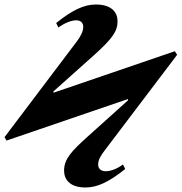

<svg xmlns="http://www.w3.org/2000/svg" viewBox="-27 -813 805 851"><path d="M758 -570 748 -586 210 -402V-408L388 -567C474 -644 494 -676 494 -719C494 -758 468 -793 398 -793C344 -793 292 -767 222 -711L232 -691C256 -709 287 -723 311 -723C329 -723 342 -713 342 -694C342 -672 327 -647 314 -630L-7 -205L2 -190L540 -374V-368L362 -208C292 -145 257 -109 257 -57C257 -18 282 18 352 18C406 18 458 -8 528 -64L518 -84C494 -66 465 -54 441 -54C423 -54 408 -64 408 -83C408 -105 419 -122 436 -145Z"/></svg>

Font: STIXGeneral
Style: Bold Italic
Weight: 700
Italic angle: -16.33°
Designer: MicroPress Inc., with final additions and corrections provided by Coen Hoffman, Elsevier (retired)
Version: Version 1.1.0